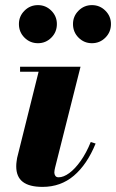

<svg xmlns="http://www.w3.org/2000/svg" viewBox="-20 -721 454 751"><path d="M146.5 10Q94.5 10 69 -9.8Q43.5 -29.5 43.5 -70.5Q43.5 -80 44.8 -88.8Q46 -97.5 47 -103.5L131 -440.5H58.5V-460H295L195.5 -65.5Q194.5 -61.5 193.5 -56Q192.5 -50.5 192.5 -46.5Q192.5 -39 196.5 -33.2Q200.5 -27.5 209 -27.5Q228.5 -27.5 251 -44Q273.5 -60.5 295.5 -91.5Q317.5 -122.5 335 -165.5L354 -159.5Q320.5 -77.5 269 -33.8Q217.5 10 146.5 10ZM339.5 -552Q309 -552 287.2 -573.8Q265.5 -595.5 265.5 -627Q265.5 -657.5 287.2 -679.2Q309 -701 339.5 -701Q370.5 -701 392.2 -679.2Q414 -657.5 414 -627Q414 -595.5 392.2 -573.8Q370.5 -552 339.5 -552ZM128.5 -552Q97.5 -552 75.8 -573.8Q54 -595.5 54 -627Q54 -657.5 75.8 -679.2Q97.5 -701 128.5 -701Q159 -701 180.8 -679.2Q202.5 -657.5 202.5 -627Q202.5 -595.5 180.8 -573.8Q159 -552 128.5 -552Z"/></svg>

Font: Bodoni Moda ExtraBold
Style: Italic
Weight: 800
Italic angle: -13°
Version: Version 2.005